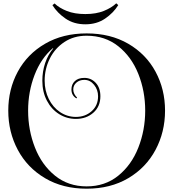

<svg xmlns="http://www.w3.org/2000/svg" viewBox="-20 -1022 1041 1161"><path d="M978 -353Q978 -224 920.5 -116Q863 -8 755.5 55.5Q648 119 504 119Q360 119 252.5 55.5Q145 -8 87.5 -116Q30 -224 30 -353Q30 -482 87.5 -588.5Q145 -695 252.5 -757.5Q360 -820 504 -820Q648 -820 755.5 -757.5Q863 -695 920.5 -588.5Q978 -482 978 -353ZM858 -353Q858 -471 816.5 -575Q775 -679 695 -742.5Q615 -806 504 -806H503Q427 -806 369.5 -768Q312 -730 281 -667.5Q250 -605 250 -534Q250 -474 275 -423.5Q300 -373 343.5 -344Q387 -315 439 -315Q495 -315 534 -349.5Q573 -384 573 -440Q573 -479 549 -509Q525 -539 490 -539Q461 -539 442 -522.5Q423 -506 423 -481Q423 -466 430 -453Q437 -440 446 -432L442 -427Q412 -445 412 -481Q412 -512 432.5 -531.5Q453 -551 490 -551Q531 -551 559 -521Q587 -491 587 -440Q587 -378 544.5 -340.5Q502 -303 439 -303Q384 -303 337.5 -332Q291 -361 263.5 -413.5Q236 -466 236 -534Q236 -590 253 -640.5Q270 -691 302 -729L300 -731Q228 -670 189 -568.5Q150 -467 150 -353Q150 -235 191.5 -129.5Q233 -24 313 40.5Q393 105 504 105Q615 105 695 40.5Q775 -24 816.5 -129.5Q858 -235 858 -353ZM695 -991Q666 -944 615.5 -909.5Q565 -875 496 -875Q427 -875 376.5 -909.5Q326 -944 297 -991L310 -1001Q338 -974 384.5 -955.5Q431 -937 496 -937Q561 -937 608 -956Q655 -975 683 -1002Z"/></svg>

Font: Myanmar April Display
Style: Regular
Weight: 400
Designer: Khon Soe Zaw Thu
Foundry: Myanmar OS
Version: Version 2.50 April 12, 2019